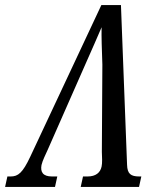

<svg xmlns="http://www.w3.org/2000/svg" viewBox="-54 -734 623 754"><path d="M-34 0H162L171 -41H150C114 -41 104 -59 109 -86C113 -104 126 -129 133 -145L285 -490C307 -539 329 -590 345 -627C344 -590 346 -540 348 -480L346 -138C347 -118 348 -93 345 -80C340 -56 322 -41 290 -41H272L263 0H492L501 -41H493C460 -41 446 -51 445 -87L421 -714H344L65 -119C35 -55 17 -41 -12 -41H-25Z"/></svg>

Font: Noto Serif ExtraCondensed
Style: Italic
Weight: 400
Width: 2
Italic angle: -12°
Designer: Monotype Design Team
Foundry: Monotype Imaging Inc.
Version: Version 2.014